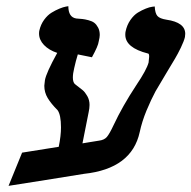

<svg xmlns="http://www.w3.org/2000/svg" viewBox="-20 -585 622 624"><path d="M301.8 -127.9Q318.4 -129.9 327.1 -139.6Q335.9 -149.9 349.1 -178.2Q377.9 -239.7 422.9 -308.1Q456.5 -357.9 462.9 -381.8Q464.8 -397.5 464.8 -400.9Q464.8 -411.1 460.9 -411.1Q387.2 -429.7 387.2 -472.2Q387.2 -479 388.2 -482.9Q392.6 -503.9 403.8 -520Q415 -536.1 428.2 -544.2Q441.4 -552.2 453.9 -557.1Q466.3 -562 474.6 -563L482.9 -564Q483.9 -542 491.5 -533.2Q499 -524.4 521 -521Q582 -512.2 582 -475.1Q582 -473.6 581.5 -470Q581.1 -466.3 581.1 -464.8Q578.1 -451.7 567.9 -430.4Q557.6 -409.2 548.8 -394.5L521 -348.1Q495.1 -304.7 485.4 -288.1Q471.7 -262.7 456.1 -225.6Q441.4 -189.9 434.1 -155.8Q408.2 -36.6 252.9 -20L128.4 0Q42 13.2 7.8 19L51.8 -88.9L170.9 -107.9Q178.2 -143.6 178.2 -170.9Q178.2 -211.9 167 -227.1Q146 -248 135 -266.4Q124 -284.7 124 -306.2Q124 -310.5 126 -324.2Q129.9 -347.7 166 -413.1Q139.2 -421.9 123 -438.7Q106.9 -455.6 106.9 -476.1Q106.9 -481.9 107.9 -485.8Q112.3 -505.4 123.5 -520.8Q134.8 -536.1 147.7 -543.9Q160.6 -551.8 173.1 -556.9Q185.5 -562 193.8 -563.5L202.1 -564.9Q202.1 -528.8 228 -524.9Q240.7 -523.9 248 -523.2Q255.4 -522.5 267.6 -519.3Q279.8 -516.1 286.6 -510.7Q293.5 -505.4 298.8 -495.4Q304.2 -485.4 304.2 -471.2Q304.2 -463.9 300.8 -450.2Q299.3 -436 278.8 -398.9Q243.7 -406.2 232.9 -408.2Q226.1 -386.2 221.2 -363.8Q216.8 -345.7 216.8 -333Q216.8 -318.4 223.1 -312Q241.7 -297.9 249 -291.7Q256.3 -285.6 263.7 -272.7Q271 -259.8 271 -244.1Q271 -233.4 268.1 -220.2L248 -119.1Q252.4 -120.1 271.5 -123Q290.5 -126 301.8 -127.9Z"/></svg>

Font: Linux Libertine G
Style: Bold Italic
Weight: 700
Italic angle: -11.5°
Designer: Philipp H. Poll
Foundry: Philipp H. Poll
Version: Version 4.1.0